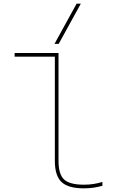

<svg xmlns="http://www.w3.org/2000/svg" viewBox="-20 -1020 640 1050"><path d="M439 10Q353 10 316.5 -24.5Q280 -59 280 -140V-710H60V-730H300V-140Q300 -67 330.5 -38.5Q361 -10 439 -10Q468 -10 492.5 -14Q517 -18 540 -25V-4Q515 3 490.5 6.5Q466 10 439 10ZM301 -780H278L399 -1000H422Z"/></svg>

Font: M PLUS Code Latin Expanded Thin
Style: Regular
Weight: 250
Width: 7
Designer: Coji Morishita
Foundry: UNDERFOREST DESIGN
Version: Version 1.002; ttfautohint (v1.8.3)